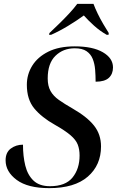

<svg xmlns="http://www.w3.org/2000/svg" viewBox="-20 -964 605 994"><path d="M235 10Q124 10 66.5 -32.5Q9 -75 9 -134Q9 -175 36 -195Q63 -215 99 -215Q99 -155 111 -106.5Q123 -58 153.5 -29Q184 0 239 0Q319 0 355.5 -45Q392 -90 392 -159Q392 -191 382.5 -215.5Q373 -240 345 -264Q317 -288 264 -318Q196 -356 157.5 -402.5Q119 -449 119 -525Q119 -579 147 -624Q175 -669 230 -696.5Q285 -724 367 -724Q460 -724 512.5 -693.5Q565 -663 565 -615Q565 -581 543.5 -561Q522 -541 475 -541Q475 -572 472.5 -603Q470 -634 460 -659Q450 -684 428 -699Q406 -714 367 -714Q307 -714 267 -675Q227 -636 227 -558Q227 -519 241.5 -493Q256 -467 285 -446.5Q314 -426 356 -402Q431 -359 467 -313.5Q503 -268 503 -206Q503 -109 434.5 -49.5Q366 10 235 10ZM236 -793Q258 -814 285 -840Q312 -866 337.5 -893.5Q363 -921 380 -944H464Q472 -922 485.5 -894Q499 -866 515 -839Q531 -812 543 -793L542 -784H532Q497 -804 466.5 -831.5Q436 -859 414 -884Q380 -859 334 -831Q288 -803 245 -784H234Z"/></svg>

Font: Noto Serif Display Medium
Style: Italic
Weight: 500
Italic angle: -12°
Designer: Monotype Design Team
Foundry: Monotype Imaging Inc.
Version: Version 2.009